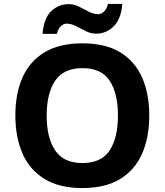

<svg xmlns="http://www.w3.org/2000/svg" viewBox="-20 -945 836 975"><path d="M738 -358Q738 -247 701.5 -164.5Q665 -82 590 -36Q515 10 398 10Q282 10 206.5 -36Q131 -82 94.5 -165Q58 -248 58 -359Q58 -470 94.5 -552Q131 -634 206.5 -679.5Q282 -725 399 -725Q515 -725 590 -679.5Q665 -634 701.5 -551.5Q738 -469 738 -358ZM217 -358Q217 -246 260 -181.5Q303 -117 398 -117Q495 -117 537 -181.5Q579 -246 579 -358Q579 -471 537 -535Q495 -599 399 -599Q303 -599 260 -535Q217 -471 217 -358ZM196 -773Q202 -851 239.5 -887.5Q277 -924 329 -924Q356 -924 381.5 -911Q407 -898 431.5 -885.5Q456 -873 479 -873Q494 -873 508 -886Q522 -899 528 -925H601Q595 -848 557 -811Q519 -774 468 -774Q442 -774 416.5 -786.5Q391 -799 366.5 -812Q342 -825 318 -825Q303 -825 289 -812Q275 -799 269 -773Z"/></svg>

Font: Noto Sans Sinhala
Style: Bold
Weight: 700
Designer: Jelle Bosma - Monotype Design Team
Foundry: Monotype Imaging Inc.
Version: Version 2.006; ttfautohint (v1.8.4.7-5d5b)